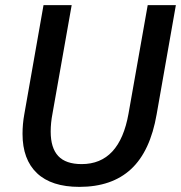

<svg xmlns="http://www.w3.org/2000/svg" viewBox="-20 -720 707 750"><path d="M68 -197Q68 -236 75 -274L150 -700H260L185 -276Q178 -240 178 -206Q178 -142 207.5 -110.5Q237 -79 299 -79Q447 -79 482 -276L557 -700H667L592 -274Q567 -129 492 -59.5Q417 10 290 10Q181 10 124.5 -43.5Q68 -97 68 -197Z"/></svg>

Font: Sarabun Medium
Style: Italic
Weight: 500
Italic angle: -10°
Designer: Suppakit Chalermlarp | Katatrad Co.,Ltd.
Foundry: Cadson Demak Co.,Ltd.
Version: Version 1.000; ttfautohint (v1.6)